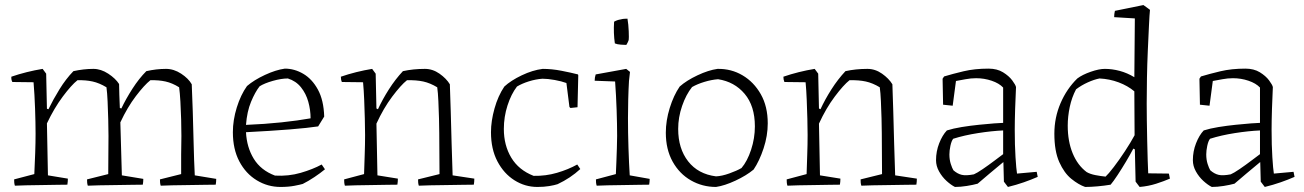

<svg xmlns="http://www.w3.org/2000/svg" viewBox="-20 -732 5169 761"><path d="M39 4Q37 -2 36.5 -8.5Q36 -15 36 -21L116 -42Q118 -84 119.5 -125.5Q121 -167 121 -202Q121 -244 119 -301Q117 -358 113 -406L29 -407Q24 -416 25 -428Q54 -438 86 -446Q118 -454 149 -459L163 -440L166 -301L172 -299Q191 -338 216 -378.5Q241 -419 271 -450Q312 -459 350 -459Q380 -459 409 -440Q438 -421 452 -399Q452 -380 453 -356Q454 -332 455 -304L461 -302Q479 -340 505 -380.5Q531 -421 560 -450Q600 -459 638 -459Q669 -459 698 -440Q727 -421 740 -398Q742 -353 744 -291Q746 -229 747.5 -162.5Q749 -96 752 -37L837 -23Q837 -18 836.5 -11.5Q836 -5 835 0Q821 0 791.5 0.5Q762 1 727 1.5Q692 2 662 2.5Q632 3 617 4Q615 -2 614.5 -8Q614 -14 614 -21L698 -42Q698 -82 698 -119.5Q698 -157 699 -193Q699 -222 698 -258.5Q697 -295 695 -329.5Q693 -364 690 -386Q663 -403 636 -409Q609 -415 576 -414Q552 -395 518.5 -351Q485 -307 457 -247L463 -37L548 -23Q548 -18 547.5 -11.5Q547 -5 546 0Q533 0 503.5 0.5Q474 1 439 1.5Q404 2 373.5 2.5Q343 3 328 4Q326 -2 325.5 -8Q325 -14 325 -21L409 -42Q409 -82 409.5 -119.5Q410 -157 410 -193Q410 -222 409 -258.5Q408 -295 406.5 -329.5Q405 -364 402 -386Q374 -403 347 -409Q320 -415 287 -414Q263 -395 229 -349.5Q195 -304 166 -243L170 -37L249 -24Q249 -19 248.5 -12.5Q248 -6 247 0Q234 0 206 0.5Q178 1 145 1.5Q112 2 83 2.5Q54 3 39 4Z M1092 9Q1041 9 997.5 -17.5Q954 -44 928.5 -92.5Q903 -141 903 -208Q903 -256 918.5 -306Q934 -356 959 -391Q987 -415 1030 -435Q1073 -455 1109 -460Q1147 -460 1182 -439.5Q1217 -419 1240 -377Q1263 -335 1265 -270L1241 -231Q1202 -225 1128 -219Q1054 -213 955 -208Q958 -148 986 -102.5Q1014 -57 1070 -36Q1124 -33 1172 -47Q1220 -61 1255 -80L1268 -61Q1250 -46 1226 -30Q1202 -14 1180 -3Q1170 0 1146.5 4.5Q1123 9 1092 9ZM955 -237Q1029 -240 1095 -247Q1161 -254 1211 -263Q1211 -296 1202 -328.5Q1193 -361 1173 -386Q1153 -411 1121 -421Q1095 -421 1061.5 -411.5Q1028 -402 1009 -390Q991 -367 975 -328.5Q959 -290 955 -237Z M1347 4Q1345 -2 1344.5 -8.5Q1344 -15 1344 -21L1423 -42Q1424 -78 1425.5 -118.5Q1427 -159 1427 -197Q1427 -225 1426 -261.5Q1425 -298 1423.5 -336Q1422 -374 1419 -406L1335 -407Q1331 -416 1331 -428Q1360 -438 1392 -446Q1424 -454 1455 -459L1469 -440L1472 -302L1478 -299Q1496 -338 1521.5 -378Q1547 -418 1577 -450Q1618 -459 1664 -459Q1695 -459 1722 -440Q1749 -421 1763 -398Q1765 -353 1766.5 -291Q1768 -229 1770 -162.5Q1772 -96 1774 -37L1860 -24Q1860 -11 1858 0Q1844 0 1814.5 0.5Q1785 1 1750 1.5Q1715 2 1685 2.5Q1655 3 1640 4Q1638 -2 1637.5 -8Q1637 -14 1637 -21L1722 -42L1721 -205Q1721 -228 1720 -262.5Q1719 -297 1717.5 -331Q1716 -365 1713 -386Q1685 -403 1657.5 -409Q1630 -415 1593 -414Q1569 -395 1534.5 -349Q1500 -303 1472 -242L1476 -37L1557 -24Q1557 -12 1555 0Q1541 0 1513 0.5Q1485 1 1452 1.5Q1419 2 1390.5 2.5Q1362 3 1347 4Z M2110 9Q2061 9 2019 -17.5Q1977 -44 1951.5 -92.5Q1926 -141 1926 -208Q1926 -252 1940 -302Q1954 -352 1979 -389Q2005 -413 2048 -433.5Q2091 -454 2131 -459Q2167 -459 2205.5 -451.5Q2244 -444 2271 -437L2272 -433L2269 -307L2241 -304L2237 -308L2225 -403Q2206 -410 2178.5 -415Q2151 -420 2130 -420Q2103 -418 2076 -409.5Q2049 -401 2029 -389Q2006 -359 1991.5 -314Q1977 -269 1977 -221Q1977 -156 2006.5 -107Q2036 -58 2095 -35Q2143 -34 2187.5 -47Q2232 -60 2268 -80L2280 -62Q2241 -26 2190 -2Q2178 2 2157 5.5Q2136 9 2110 9Z M2345 4Q2343 -2 2342.5 -8Q2342 -14 2342 -21L2421 -42Q2422 -61 2423 -88.5Q2424 -116 2425 -144.5Q2426 -173 2426 -193Q2426 -239 2424 -296.5Q2422 -354 2418 -409L2337 -412Q2337 -425 2341 -437L2462 -459L2477 -447L2473 -411Q2471 -377 2470 -337.5Q2469 -298 2469 -264Q2469 -207 2471 -145Q2473 -83 2476 -37L2555 -23Q2555 -18 2554.5 -11.5Q2554 -5 2553 0Q2540 0 2512 0.5Q2484 1 2451 1.5Q2418 2 2389 2.5Q2360 3 2345 4ZM2417 -560Q2411 -601 2414 -646Q2426 -653 2440 -655Q2447 -657 2453.5 -657.5Q2460 -658 2467 -658Q2471 -635 2472 -608Q2473 -581 2472 -575Q2472 -572 2467.5 -563Q2463 -554 2462 -554Q2456 -554 2441 -555Q2426 -556 2417 -560Z M2818 9Q2764 9 2718.5 -17Q2673 -43 2646 -91.5Q2619 -140 2619 -206Q2619 -254 2634.5 -304Q2650 -354 2674 -389Q2701 -413 2744.5 -433.5Q2788 -454 2824 -459Q2878 -460 2923 -433.5Q2968 -407 2995.5 -358.5Q3023 -310 3023 -243Q3023 -194 3006.5 -144Q2990 -94 2967 -60Q2938 -36 2895 -16Q2852 4 2818 9ZM2818 -33Q2841 -34 2870.5 -44.5Q2900 -55 2919 -66Q2942 -93 2957 -138.5Q2972 -184 2972 -231Q2972 -312 2931.5 -360Q2891 -408 2826 -418Q2800 -416 2772 -407.5Q2744 -399 2723 -387Q2699 -357 2683.5 -312Q2668 -267 2668 -221Q2668 -143 2707.5 -92.5Q2747 -42 2818 -33Z M3101 4Q3099 -2 3098.5 -8.5Q3098 -15 3098 -21L3177 -42Q3178 -78 3179.5 -118.5Q3181 -159 3181 -197Q3181 -225 3180 -261.5Q3179 -298 3177.5 -336Q3176 -374 3173 -406L3089 -407Q3085 -416 3085 -428Q3114 -438 3146 -446Q3178 -454 3209 -459L3223 -440L3226 -302L3232 -299Q3250 -338 3275.5 -378Q3301 -418 3331 -450Q3372 -459 3418 -459Q3449 -459 3476 -440Q3503 -421 3517 -398Q3519 -353 3520.5 -291Q3522 -229 3524 -162.5Q3526 -96 3528 -37L3614 -24Q3614 -11 3612 0Q3598 0 3568.5 0.5Q3539 1 3504 1.5Q3469 2 3439 2.5Q3409 3 3394 4Q3392 -2 3391.5 -8Q3391 -14 3391 -21L3476 -42L3475 -205Q3475 -228 3474 -262.5Q3473 -297 3471.5 -331Q3470 -365 3467 -386Q3439 -403 3411.5 -409Q3384 -415 3347 -414Q3323 -395 3288.5 -349Q3254 -303 3226 -242L3230 -37L3311 -24Q3311 -12 3309 0Q3295 0 3267 0.5Q3239 1 3206 1.5Q3173 2 3144.5 2.5Q3116 3 3101 4Z M3855 -4Q3837 1 3812 5Q3787 9 3765 9Q3749 1 3731.5 -15Q3714 -31 3702 -52.5Q3690 -74 3690 -97Q3690 -132 3702.5 -164Q3715 -196 3733 -215Q3758 -223 3792 -228.5Q3826 -234 3860.5 -237.5Q3895 -241 3921 -243Q3947 -245 3956 -245V-385Q3940 -402 3910.5 -412Q3881 -422 3849 -422Q3828 -422 3807 -418Q3786 -414 3769 -411L3756 -313L3718 -317L3716 -420L3722 -429Q3755 -439 3799 -449.5Q3843 -460 3898 -460Q3932 -460 3955.5 -445.5Q3979 -431 3992 -413.5Q4005 -396 4007 -387Q4005 -349 4003.5 -300Q4002 -251 4002 -218Q4002 -156 4005 -109Q4008 -62 4011 -44L4089 -51L4093 -31Q4068 -20 4038 -9.5Q4008 1 3975 9L3959 -12L3957 -89H3956Q3929 -67 3902 -44Q3875 -21 3855 -4ZM3759 -57Q3775 -43 3792 -39Q3809 -35 3840 -41Q3852 -46 3875.5 -62Q3899 -78 3922 -95.5Q3945 -113 3956 -121V-215Q3911 -213 3856.5 -204.5Q3802 -196 3758 -182Q3751 -173 3747 -154Q3743 -135 3743 -120Q3743 -99 3748.5 -82Q3754 -65 3759 -57Z M4281 9Q4255 0 4226.5 -23Q4198 -46 4178.5 -89.5Q4159 -133 4159 -202Q4159 -266 4183.5 -323Q4208 -380 4250 -421Q4270 -436 4303 -447.5Q4336 -459 4359 -459Q4388 -459 4418 -451Q4448 -443 4476 -426L4478 -659L4396 -664Q4396 -677 4399 -689L4512 -712L4538 -693Q4536 -674 4534 -631Q4532 -588 4529.5 -533.5Q4527 -479 4526 -423Q4525 -367 4525 -322Q4525 -295 4525.5 -255Q4526 -215 4527 -172.5Q4528 -130 4529 -95.5Q4530 -61 4531 -45L4613 -44L4617 -24Q4594 -14 4563 -4Q4532 6 4497 9L4481 -12L4478 -140L4472 -143Q4460 -120 4443 -91.5Q4426 -63 4409.5 -38Q4393 -13 4382 0Q4358 4 4331 6.5Q4304 9 4281 9ZM4362 -32Q4373 -42 4394.5 -70Q4416 -98 4439 -133Q4462 -168 4477 -196L4476 -370Q4450 -392 4414 -405.5Q4378 -419 4338 -421Q4317 -417 4291.5 -405.5Q4266 -394 4245 -378Q4228 -346 4220 -308Q4212 -270 4212 -234Q4212 -172 4231.5 -124.5Q4251 -77 4287 -50Q4301 -42 4321.5 -38Q4342 -34 4362 -32Z M4873 -4Q4855 1 4830 5Q4805 9 4783 9Q4767 1 4749.5 -15Q4732 -31 4720 -52.5Q4708 -74 4708 -97Q4708 -132 4720.5 -164Q4733 -196 4751 -215Q4776 -223 4810 -228.5Q4844 -234 4878.5 -237.5Q4913 -241 4939 -243Q4965 -245 4974 -245V-385Q4958 -402 4928.5 -412Q4899 -422 4867 -422Q4846 -422 4825 -418Q4804 -414 4787 -411L4774 -313L4736 -317L4734 -420L4740 -429Q4773 -439 4817 -449.5Q4861 -460 4916 -460Q4950 -460 4973.5 -445.5Q4997 -431 5010 -413.5Q5023 -396 5025 -387Q5023 -349 5021.5 -300Q5020 -251 5020 -218Q5020 -156 5023 -109Q5026 -62 5029 -44L5107 -51L5111 -31Q5086 -20 5056 -9.5Q5026 1 4993 9L4977 -12L4975 -89H4974Q4947 -67 4920 -44Q4893 -21 4873 -4ZM4777 -57Q4793 -43 4810 -39Q4827 -35 4858 -41Q4870 -46 4893.5 -62Q4917 -78 4940 -95.5Q4963 -113 4974 -121V-215Q4929 -213 4874.5 -204.5Q4820 -196 4776 -182Q4769 -173 4765 -154Q4761 -135 4761 -120Q4761 -99 4766.5 -82Q4772 -65 4777 -57Z"/></svg>

Font: Labrada Light
Style: Regular
Weight: 300
Designer: Mercedes Jáuregui
Foundry: Omnibus-Type Team
Version: Version 1.000; ttfautohint (v1.8.4.7-5d5b)